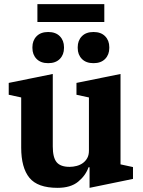

<svg xmlns="http://www.w3.org/2000/svg" viewBox="-20 -892 687 924"><path d="M257 12Q161 12 121.5 -36.5Q82 -85 82 -182V-423L22 -436V-493L234 -536V-187Q234 -134 252.5 -111.5Q271 -89 315 -89Q332 -89 349 -93.5Q366 -98 379 -107.5Q392 -117 400 -131.5Q408 -146 408 -167V-423L348 -436V-493L560 -536V-101L620 -88V-31L411 12V-87H406Q392 -47 356 -17.5Q320 12 257 12ZM212 -588Q176 -588 156 -608.5Q136 -629 136 -661V-665Q136 -697 156 -717.5Q176 -738 212 -738Q248 -738 268 -717.5Q288 -697 288 -665V-661Q288 -629 268 -608.5Q248 -588 212 -588ZM430 -588Q394 -588 374 -608.5Q354 -629 354 -661V-665Q354 -697 374 -717.5Q394 -738 430 -738Q466 -738 486 -717.5Q506 -697 506 -665V-661Q506 -629 486 -608.5Q466 -588 430 -588ZM160 -872H482V-786H160Z"/></svg>

Font: IBM Plex Serif
Style: Bold
Weight: 700
Designer: Mike Abbink, Paul van der Laan, Pieter van Rosmalen
Foundry: Bold Monday
Version: Version 2.008